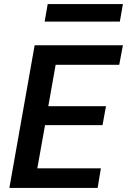

<svg xmlns="http://www.w3.org/2000/svg" viewBox="-20 -922 623 942"><path d="M26 0 150 -700H583L565 -604H253L217 -401H500L483 -308H201L163 -96H475L459 0ZM199 -816 214 -902H583L568 -816Z"/></svg>

Font: DM Sans 16pt SemiBold
Style: Italic
Weight: 600
Italic angle: -10°
Version: Version 4.004;gftools[0.9.30]